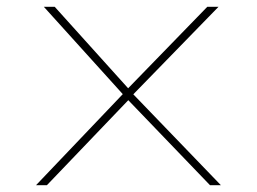

<svg xmlns="http://www.w3.org/2000/svg" viewBox="-20 -545 756 565"><path d="M598 0 350 -258 344 -265 109 -525H141L360 -282L366 -274L630 0ZM86 0 348 -275 365 -258 118 0ZM366 -261 352 -280 590 -525H623Z"/></svg>

Font: Lexend Giga Thin
Style: Regular
Weight: 250
Version: Version 1.007